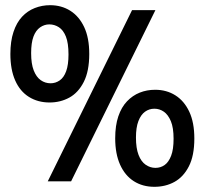

<svg xmlns="http://www.w3.org/2000/svg" viewBox="-20 -699 789 740"><path d="M171 -304Q126 -304 91.5 -325.5Q57 -347 38.5 -389Q20 -431 20 -491Q20 -540 32 -576Q44 -612 65 -634.5Q86 -657 114 -668Q142 -679 173 -679Q217 -679 251 -657.5Q285 -636 304.5 -594.5Q324 -553 324 -491Q324 -425 303 -383.5Q282 -342 247.5 -323Q213 -304 171 -304ZM175 -378Q194 -378 210 -389Q226 -400 235 -424.5Q244 -449 244 -489Q244 -533 234 -558Q224 -583 207 -594Q190 -605 170 -605Q151 -605 134.5 -593.5Q118 -582 109 -558Q100 -534 100 -494Q100 -453 110 -427.5Q120 -402 137 -390Q154 -378 175 -378ZM575 21Q530 21 496 -0.5Q462 -22 443 -64Q424 -106 424 -166Q424 -215 436 -250.5Q448 -286 469.5 -308.5Q491 -331 518.5 -342Q546 -353 578 -353Q622 -353 656 -331.5Q690 -310 709.5 -268.5Q729 -227 729 -165Q729 -99 708 -58Q687 -17 652.5 2Q618 21 575 21ZM579 -52Q599 -52 614.5 -63Q630 -74 639.5 -98.5Q649 -123 649 -164Q649 -207 638.5 -232Q628 -257 611.5 -268.5Q595 -280 575 -280Q555 -280 539 -268.5Q523 -257 513.5 -232.5Q504 -208 504 -169Q504 -128 514 -102Q524 -76 541.5 -64Q559 -52 579 -52ZM164 0 489 -660H579L254 0Z"/></svg>

Font: Bricolage Grotesque 72pt SemiCondensed
Style: Regular
Weight: 400
Width: 4
Designer: Mathieu Triay
Foundry: Atelier Triay
Version: Version 1.001;gftools[0.9.33.dev8+g029e19f]